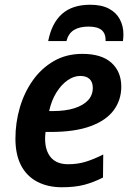

<svg xmlns="http://www.w3.org/2000/svg" viewBox="-20 -779 552 809"><path d="M241 10Q181 10 136.5 -13.5Q92 -37 68.5 -82.5Q45 -128 45 -195Q45 -262 63.5 -325.5Q82 -389 118 -440Q154 -491 206.5 -521.5Q259 -552 327 -552Q408 -552 449.5 -514.5Q491 -477 491 -414Q491 -358 459.5 -315Q428 -272 362 -247.5Q296 -223 193 -223H172Q171 -215 170.5 -208.5Q170 -202 170 -195Q170 -144 194.5 -115.5Q219 -87 267 -87Q306 -87 339.5 -97Q373 -107 415 -128L414 -31Q375 -11 335.5 -0.5Q296 10 241 10ZM202 -311Q256 -311 293.5 -323Q331 -335 351 -356.5Q371 -378 371 -409Q371 -433 357.5 -446Q344 -459 318 -459Q291 -459 264.5 -440.5Q238 -422 217.5 -389Q197 -356 187 -311ZM183 -606Q198 -682 241.5 -720.5Q285 -759 360 -759Q408 -759 439 -742.5Q470 -726 485 -697.5Q500 -669 500 -635Q500 -627 499.5 -620Q499 -613 498 -606H425Q426 -637 408.5 -652Q391 -667 353 -667Q315 -667 291.5 -652.5Q268 -638 260 -606Z"/></svg>

Font: Noto Sans Display SemiBold
Style: Italic
Weight: 600
Italic angle: -12°
Designer: Monotype Design Team
Foundry: Monotype Imaging Inc.
Version: Version 2.003